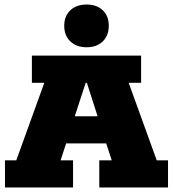

<svg xmlns="http://www.w3.org/2000/svg" viewBox="-20 -829 765 849"><path d="M2 0V-120H52L176 -463H121V-583H604V-463H549L673 -120H723V0H419V-120H474L434 -243L493 -195H229L288 -243L248 -120H303V0ZM295 -267 264 -315H458L427 -267L364 -463H359ZM363 -620Q318 -620 291 -646Q264 -672 264 -715Q264 -758 291 -783.5Q318 -809 363 -809Q408 -809 434.5 -783.5Q461 -758 461 -715Q461 -672 434.5 -646Q408 -620 363 -620Z"/></svg>

Font: Rokkitt Black
Style: Regular
Weight: 900
Designer: Vernon Adams
Foundry: Vernon Adams
Version: Version 3.103